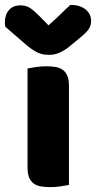

<svg xmlns="http://www.w3.org/2000/svg" viewBox="-57 -760 394 788"><path d="M226 -1Q215 1 193.5 4.5Q172 8 150 8Q128 8 110.5 5Q93 2 81 -7Q69 -16 62.5 -31.5Q56 -47 56 -72V-479Q67 -481 88.5 -484.5Q110 -488 132 -488Q154 -488 171.5 -485Q189 -482 201 -473Q213 -464 219.5 -448.5Q226 -433 226 -408ZM142 -656Q175 -685 194 -704Q213 -723 232 -740Q271 -740 294 -721.5Q317 -703 317 -674Q317 -654 306 -639Q295 -624 269 -603L224 -566Q206 -552 186.5 -543.5Q167 -535 145 -535Q131 -535 120 -537Q109 -539 97 -544.5Q85 -550 71 -560Q57 -570 39 -586L-35 -650Q-36 -655 -36.5 -659Q-37 -663 -37 -668Q-37 -699 -20.5 -718.5Q-4 -738 27 -738Q50 -738 66 -727.5Q82 -717 108 -691Z"/></svg>

Font: Baloo Thambi
Style: Regular
Weight: 400
Designer: Aadarsh Rajan and Ek Type
Foundry: Ek Type
Version: Version 1.443;PS 1.000;hotconv 16.6.51;makeotf.lib2.5.65220;